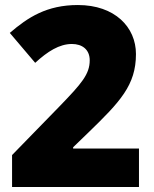

<svg xmlns="http://www.w3.org/2000/svg" viewBox="-20 -744 612 764"><path d="M533 0V-153H271V-158L331 -216C458 -339 521 -405 521 -529C521 -636 437 -724 290 -724C166 -724 91 -675 19 -613L120 -494C169 -539 216 -569 266 -569C307 -569 337 -547 337 -504C337 -449 305 -412 218 -322L28 -127V0Z"/></svg>

Font: Noto Sans Sinhala UI Black
Style: Regular
Weight: 900
Designer: Jelle Bosma - Monotype Design Team
Foundry: Monotype Imaging Inc.
Version: Version 2.006